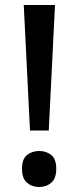

<svg xmlns="http://www.w3.org/2000/svg" viewBox="-20 -734 314 768"><path d="M175 -212H100L75 -714H200ZM68 -59Q68 -98 88 -114Q108 -130 137 -130Q165 -130 185 -114Q205 -98 205 -59Q205 -20 185 -3Q165 14 137 14Q108 14 88 -3Q68 -20 68 -59Z"/></svg>

Font: Noto Sans Armenian Medium
Style: Regular
Weight: 500
Designer: Monotype Design Team
Foundry: Monotype Imaging Inc.
Version: Version 2.007